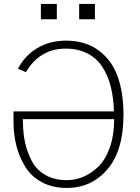

<svg xmlns="http://www.w3.org/2000/svg" viewBox="-20 -927 704 965"><path d="M185.5 -830.1V-907.2H265.6V-830.1ZM377.9 -830.1V-907.2H457V-830.1ZM47.9 -314.5Q47.9 -314.5 47.9 -367.2H552.7Q550.8 -435.5 536.6 -491.7Q522.5 -547.9 494.1 -591.3Q465.8 -634.8 418.9 -658.7Q372.1 -682.6 310.5 -682.6Q179.7 -682.6 110.4 -564.5L70.3 -581.1Q102.5 -645.5 165.5 -684.1Q228.5 -722.7 311.5 -722.7Q410.2 -722.7 476.6 -672.9Q543 -623 571.8 -541.5Q600.6 -460 600.6 -350.6Q600.6 -170.9 520.5 -76.7Q440.4 17.6 315.4 17.6Q243.2 17.6 189.5 -11.7Q135.7 -41 106 -90.3Q76.2 -139.6 62 -195.8Q47.9 -252 47.9 -314.5ZM94.7 -328.1Q94.7 -323.2 95.2 -314.5Q95.7 -305.7 95.7 -301.8Q96.7 -251 106.9 -206.1Q117.2 -161.1 140.1 -117.2Q163.1 -73.2 208.5 -47.4Q253.9 -21.5 316.4 -21.5Q356.4 -21.5 395.5 -37.1Q434.6 -52.7 471.2 -86.4Q507.8 -120.1 530.8 -182.6Q553.7 -245.1 553.7 -328.1Z"/></svg>

Font: Gothic A1 ExtraLight
Style: Regular
Weight: 275
Designer: HanYang I&C Co.,Ltd.
Foundry: HanYang I&C Co.,Ltd.
Version: Version 2.50